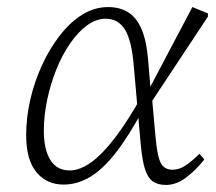

<svg xmlns="http://www.w3.org/2000/svg" viewBox="-20 -510 612 543"><path d="M160 12Q112 12 83 -23Q54 -58 54 -128Q54 -177 65.5 -227.5Q77 -278 98.5 -325Q120 -372 149 -409.5Q178 -447 212.5 -468.5Q247 -490 286 -490Q317 -490 340.5 -476.5Q364 -463 379 -430.5Q394 -398 399 -340L406 -255L409 -243L420 -121Q425 -67 435 -48.5Q445 -30 468 -30Q487 -30 505.5 -42.5Q524 -55 544 -75L558 -59Q534 -29 506.5 -8Q479 13 449 13Q426 13 412 3Q398 -7 390 -32Q382 -57 378 -102L358 -327Q352 -397 333 -427Q314 -457 279 -457Q252 -457 226.5 -438.5Q201 -420 178.5 -387.5Q156 -355 139.5 -314Q123 -273 113.5 -228Q104 -183 104 -140Q104 -87 122.5 -57.5Q141 -28 177 -28Q206 -28 238 -51Q270 -74 306.5 -122Q343 -170 384 -244L392 -203H386Q346 -128 309 -80Q272 -32 235.5 -10Q199 12 160 12ZM402 -212 399 -253 524 -490 568 -472V-463Z"/></svg>

Font: Source Serif 4 18pt Light
Style: Italic
Weight: 300
Italic angle: -12°
Designer: Frank Grießhammer
Foundry: Adobe Systems Incorporated
Version: Version 4.004;hotconv 1.0.116;makeotfexe 2.5.65601